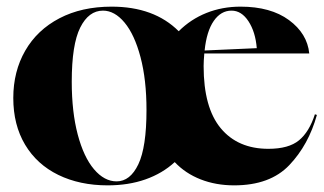

<svg xmlns="http://www.w3.org/2000/svg" viewBox="-20 -543 976 578"><path d="M20 -248Q20 -328 56 -390.5Q92 -453 159 -488Q226 -523 316 -523Q444 -523 518 -449Q554 -485 601.5 -504Q649 -523 704 -523Q795 -523 850 -482.5Q905 -442 911 -382H595Q593 -358 593 -344Q593 -219 644.5 -157Q696 -95 788 -95Q849 -95 880 -120.5Q911 -146 928 -199L934 -197Q909 -107 851 -46Q793 15 685 15Q630 15 584 -3Q538 -21 506 -55Q469 -21 418 -3Q367 15 304 15Q220 15 155.5 -16.5Q91 -48 55.5 -107.5Q20 -167 20 -248ZM331 3Q372 3 396.5 -48.5Q421 -100 421 -212Q421 -303 403 -371Q385 -439 355 -475Q325 -511 290 -511Q247 -511 221.5 -460Q196 -409 196 -297Q196 -206 214 -138Q232 -70 263 -33.5Q294 3 331 3ZM753 -398Q749 -447 728 -479Q707 -511 677 -511Q645 -511 623.5 -480Q602 -449 596 -391Z"/></svg>

Font: Nyght Serif Bold
Style: Regular
Weight: 700
Designer: Maksym Kobuzan
Version: Version 0.410